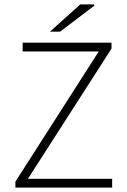

<svg xmlns="http://www.w3.org/2000/svg" viewBox="-20 -853 578 873"><path d="M50 0V-27L429 -619H83V-659H487V-632L107 -40H490V0ZM207 -709 345 -833H407L410 -828L253 -709Z"/></svg>

Font: Source Sans 3 Light
Style: Regular
Weight: 300
Designer: Paul D. Hunt
Foundry: Adobe
Version: Version 3.052;hotconv 1.1.0;makeotfexe 2.6.0